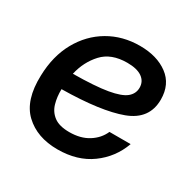

<svg xmlns="http://www.w3.org/2000/svg" viewBox="-126 -653 790 790"><g transform="rotate(30 269.0 -257.5)"><path d="M240.7 11.7Q143.6 11.7 85 -43.7Q26.4 -99.1 30.3 -217.3Q32.7 -311 71.5 -380.9Q110.4 -450.7 175.8 -489Q241.2 -527.3 323.2 -527.3Q404.3 -527.3 455.8 -489Q507.3 -450.7 507.3 -378.4Q507.3 -284.7 412.6 -249.3Q317.9 -213.9 131.8 -211.4Q130.9 -174.8 139.9 -143.6Q148.9 -112.3 174.3 -93.3Q199.7 -74.2 247.6 -74.2Q300.8 -74.2 337.6 -97.4Q374.5 -120.6 390.6 -157.7H491.2Q463.9 -82 399.4 -35.2Q335 11.7 240.7 11.7ZM140.6 -289.6Q245.6 -290.5 303.5 -300.5Q361.3 -310.5 384.3 -329.6Q407.2 -348.6 407.2 -377Q407.2 -406.7 383.1 -423.8Q358.9 -440.9 312.5 -440.9Q236.3 -440.9 195.6 -396.7Q154.8 -352.5 140.6 -289.6Z"/></g></svg>

Font: Inter Display Medium
Style: Italic
Weight: 500
Italic angle: -9.39999°
Designer: Rasmus Andersson
Foundry: rsms
Version: Version 4.000;git-a52131595